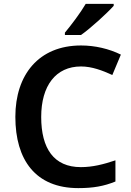

<svg xmlns="http://www.w3.org/2000/svg" viewBox="-20 -958 675 988"><path d="M565 -928V-938H421C395 -893 345 -827 314 -790V-778H397C447 -813 532 -891 565 -928ZM397 -616C453 -616 508 -595 558 -572L602 -677C541 -707 469 -724 397 -724C179 -724 59 -573 59 -357C59 -135 163 10 383 10C460 10 515 0 574 -24V-133C512 -112 456 -98 396 -98C257 -98 192 -194 192 -356C192 -517 267 -616 397 -616Z"/></svg>

Font: Noto Sans Myanmar SemiBold
Style: Regular
Weight: 600
Designer: Monotype Design Team
Foundry: Monotype Imaging Inc.
Version: Version 2.107